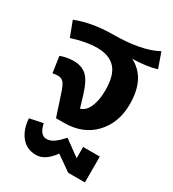

<svg xmlns="http://www.w3.org/2000/svg" viewBox="-208 -752 997 1106"><g transform="rotate(30 290.5 -198.5)"><path d="M153 -149Q140 -188 126.5 -203Q113 -218 90 -218Q71 -218 55 -214L39 -321Q81 -337 127 -337Q179 -337 212 -308Q245 -279 270 -197L294 -117Q330 -127 349 -171.5Q368 -216 368 -282Q368 -382 327 -426Q286 -470 208 -470Q130 -470 40 -440L2 -540Q107 -581 239 -582Q432 -582 535 -638L570 -538Q509 -519 411 -516Q530 -456 530 -282Q530 -158 455 -79Q380 0 254 0H202ZM420 140V65H531V237H420L320 167Q267 241 207 241Q144 241 107.5 195Q71 149 67 78L155 60Q170 131 213 131Q238 131 261.5 114.5Q285 98 316 64Z"/></g></svg>

Font: FiraGO
Style: Bold
Weight: 700
Designer: bBox Type
Foundry: bBox Type GmbH
Version: Version 1.001;PS 001.001;hotconv 1.0.88;makeotf.lib2.5.64775